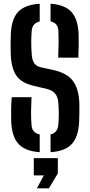

<svg xmlns="http://www.w3.org/2000/svg" viewBox="-20 -828 494 1054"><path d="M257.5 7.5V-90Q296 -99 300 -142Q303 -171 302.8 -203.2Q302.5 -235.5 300 -264.5Q296.5 -325.5 238.5 -339.5L164.5 -357Q94.5 -373.5 67.8 -415.8Q41 -458 39 -533Q38 -560 38.2 -586.2Q38.5 -612.5 39.5 -640Q42.5 -723 79.2 -762.5Q116 -802 198 -807.5V-710Q157.5 -701 154 -658.5Q151.5 -626.5 151.5 -595.8Q151.5 -565 154 -533Q155.5 -501 166.8 -482.8Q178 -464.5 204.5 -458.5L271.5 -444Q348.5 -427 380.5 -383.5Q412.5 -340 415.5 -264.5Q416 -240 415.8 -212.5Q415.5 -185 414.5 -161Q411 -77.5 374.5 -37.8Q338 2 257.5 7.5ZM299.5 -511.5Q301 -551.5 301.5 -587.5Q302 -623.5 300.5 -658.5Q299 -701.5 257.5 -710.5V-807.5Q336 -802 372.2 -762.5Q408.5 -723 411.5 -639.5Q412.5 -613 412 -579Q411.5 -545 410 -511.5ZM198 7.5Q118 2 81.5 -37.8Q45 -77.5 41.5 -161Q40.5 -194.5 41 -227.5Q41.5 -260.5 44.5 -294.5H153Q151 -254 150.5 -215.8Q150 -177.5 153 -142Q155.5 -98.5 198 -90ZM182.5 206 220.5 135H165.5V40H297.5V124L248.5 206Z"/></svg>

Font: Big Shoulders Stencil Text
Style: Bold
Weight: 700
Designer: Patric King
Foundry: XO Type Co
Version: Version 1.000